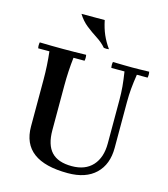

<svg xmlns="http://www.w3.org/2000/svg" viewBox="-135 -1037 1010 1156"><g transform="rotate(15 370.5 -459.0)"><path d="M396 15Q253 15 181.5 -38.5Q110 -92 110 -200V-490Q110 -535 107.5 -578.5Q105 -622 100 -665H30Q26 -684 30 -702Q65 -701 103 -700.5Q141 -700 175 -700Q210 -700 247.5 -700.5Q285 -701 319 -702Q323 -684 319 -665H250Q245 -622 242.5 -578.5Q240 -535 240 -490V-211Q240 -120 281 -76Q322 -32 408 -32Q492 -32 537.5 -82Q583 -132 583 -220V-490Q583 -535 579.5 -574Q576 -613 568 -665H486Q482 -684 486 -702Q524 -701 556.5 -700.5Q589 -700 608 -700Q625 -700 651.5 -700.5Q678 -701 712 -702Q716 -684 712 -665H645Q637 -613 633.5 -574Q630 -535 630 -490V-205Q630 -102 569 -43.5Q508 15 396 15ZM228 -933H373Q383 -884 399.5 -846Q416 -808 443 -770Q427 -767 411 -770Q387 -798 352.5 -820Q318 -842 285 -868Q252 -894 228 -933Z"/></g></svg>

Font: Poltawski Nowy SemiBold
Style: Regular
Weight: 600
Version: Version 1.001;gftools[0.9.25]